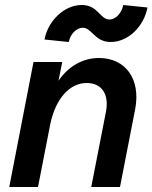

<svg xmlns="http://www.w3.org/2000/svg" viewBox="-20 -748 610 768"><path d="M404 -302 345 0H460L521 -313C543 -431 483 -516 376 -516C310 -516 253 -482 214 -425L229 -500H114L17 0H132L182 -256C204 -355 259 -416 327 -416C387 -416 417 -371 404 -302ZM423 -580C491 -580 555 -640 570 -718L473 -728C467 -696 443 -670 418 -670C379 -670 373 -728 307 -728C237 -728 172 -665 158 -590L255 -580C261 -611 285 -637 311 -637C348 -637 358 -580 423 -580Z"/></svg>

Font: Uncut Sans Semibold Italic
Style: Regular
Weight: 600
Italic angle: -11°
Designer: Kasper Nordkvist
Foundry: UNCUT.wtf
Version: Version 1.304;Glyphs 3.2 (3246)